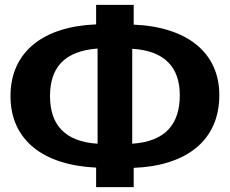

<svg xmlns="http://www.w3.org/2000/svg" viewBox="-20 -767 942 787"><path d="M879 -377C879 -553 745 -657 528 -666V-747H374V-667C162 -659 23 -558 23 -373C23 -193 157 -90 374 -80V0H528V-79C740 -87 879 -188 879 -377ZM185 -373C185 -489 243 -558 380 -568V-178C246 -186 185 -256 185 -373ZM522 -178V-567C656 -559 717 -490 717 -377C717 -259 659 -187 522 -178Z"/></svg>

Font: Glow Sans TC Normal
Style: Bold
Weight: 700
Designer: Ryoko NISHIZUKA (kana, bopomofo & ideographs); Paul D. Hunt (Latin, Greek & Cyrillic); Sandoll Communications, Soo-young
Version: Version 0.93